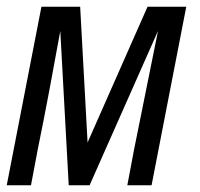

<svg xmlns="http://www.w3.org/2000/svg" viewBox="-23 -550 593 570"><path d="M-3 0 100 -530H215L237 -127L415 -530H530L427 0H355L375 -106Q391 -185 407 -264.5Q423 -344 439 -423L446 -458L243 0H181L156 -458Q140 -370 123.5 -282Q107 -194 89 -106L69 0Z"/></svg>

Font: Lode
Style: Italic
Weight: 400
Italic angle: -11°
Monospace: yes
Designer: Belleve Invis
Foundry: Belleve Invis
Version: Version 29.2.0; ttfautohint (v1.8.3)